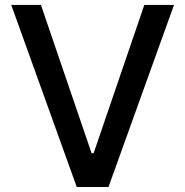

<svg xmlns="http://www.w3.org/2000/svg" viewBox="-20 -747 740 767"><path d="M143.5 -727.3 345.9 -134.9H354L556.5 -727.3H675.1L413.4 0H286.6L24.9 -727.3Z"/></svg>

Font: InterMG Medium
Style: Regular
Weight: 500
Designer: Rasmus Andersson
Foundry: rsms
Version: Version 3.019;December 26, 2023;FontCreator 15.0.0.2955 64-b